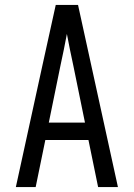

<svg xmlns="http://www.w3.org/2000/svg" viewBox="-20 -755 540 775"><path d="M44 0 151 -490 205 -735H295L456 0H376L337 -190H163L124 0ZM177 -260H323L276 -490Q269 -522 262.5 -554Q256 -586 250 -618Q244 -586 237.5 -554Q231 -522 224 -490Z"/></svg>

Font: HulyMono
Style: Regular
Weight: 400
Monospace: yes
Designer: Belleve Invis
Foundry: Belleve Invis
Version: Version 33.2.5; ttfautohint (v1.8.4)